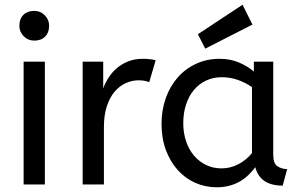

<svg xmlns="http://www.w3.org/2000/svg" viewBox="-20 -781 1276 813"><path d="M170 0H80V-520H170ZM125 -609Q99 -609 80.5 -627.5Q62 -646 62 -672Q62 -701 79 -718Q96 -735 125 -735Q151 -735 169.5 -716.5Q188 -698 188 -672Q188 -643 171 -626Q154 -609 125 -609Z M612 -433Q593 -441 567 -441Q539 -441 512.5 -429Q486 -417 465.5 -393Q445 -369 432.5 -331.5Q420 -294 420 -243V0H330V-520H417V-407Q426 -431 441 -454Q456 -477 476.5 -494Q497 -511 524 -521.5Q551 -532 584 -532Q599 -532 613.5 -530.5Q628 -529 639 -526Z M664 -257Q664 -315 682 -365.5Q700 -416 732.5 -453Q765 -490 810.5 -511Q856 -532 910 -532Q955 -532 991.5 -516.5Q1028 -501 1055 -478V-520H1137V-126Q1137 -88 1155.5 -76.5Q1174 -65 1196 -65L1177 5Q1081 5 1061 -73Q1049 -57 1033.5 -41.5Q1018 -26 998 -14Q978 -2 953 5Q928 12 898 12Q849 12 806.5 -7Q764 -26 732.5 -61Q701 -96 682.5 -145.5Q664 -195 664 -257ZM918 -68Q956 -68 990 -86Q1024 -104 1047 -133V-412Q1020 -431 987.5 -442.5Q955 -454 919 -454Q883 -454 853 -440Q823 -426 801.5 -400.5Q780 -375 768 -339Q756 -303 756 -260Q756 -218 768 -182.5Q780 -147 802 -121.5Q824 -96 853.5 -82Q883 -68 918 -68ZM818 -636 1007 -761 1049 -677 849 -575Z"/></svg>

Font: ABeeZee
Style: Regular
Weight: 400
Designer: Anja Meiners
Foundry: Anja Meiners
Version: Version 1.001